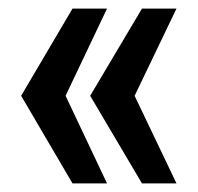

<svg xmlns="http://www.w3.org/2000/svg" viewBox="-20 -547 459 445"><path d="M148 -122 29 -325 148 -527H228L132 -325L228 -122ZM309 -122 189 -325 309 -527H389L292 -325L389 -122Z"/></svg>

Font: Archivo ExtraCondensed SemiBold
Style: Regular
Weight: 600
Width: 2
Designer: Hector Gatti
Foundry: Omnibus-Type
Version: Version 2.001